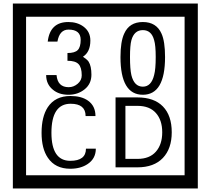

<svg xmlns="http://www.w3.org/2000/svg" viewBox="-20 -980 1195 1090"><path d="M1103 90H53V-960H1103ZM1028 15V-885H128V15ZM499 -556Q499 -504 460.5 -473Q422 -442 369 -442Q314 -442 280 -471Q242 -502 242 -554H301Q307 -485 370 -485Q398 -485 421 -504.5Q444 -524 444 -552Q444 -597 426 -616Q408 -635 363 -635V-679Q405 -679 421.5 -696Q438 -713 438 -754Q438 -812 369 -812Q318 -812 306 -744H251Q264 -855 368 -855Q419 -855 454 -829Q493 -800 493 -750Q493 -685 451 -658Q475 -642 483 -630Q499 -605 499 -556ZM917 -656Q917 -442 791 -442Q664 -442 664 -656Q664 -744 685 -789Q714 -855 791 -855Q868 -855 897 -789Q917 -745 917 -656ZM864 -656Q864 -723 855 -752Q840 -809 791 -809Q742 -809 726 -752Q718 -723 718 -656Q718 -587 726 -553Q742 -488 791 -488Q839 -488 855 -554Q864 -587 864 -656ZM524 -136Q524 -80 478 -49Q438 -22 379 -22Q294 -22 252 -84Q216 -136 216 -226Q216 -317 251 -371Q293 -435 380 -435Q442 -435 479 -409Q522 -379 522 -321H466Q466 -391 381 -391Q272 -391 272 -226Q272 -67 379 -67Q468 -67 468 -136ZM955 -229Q955 -136 904.5 -83Q854 -30 760 -30H636V-427H760Q855 -427 905 -375.5Q955 -324 955 -229ZM901 -229Q901 -298 865 -338.5Q829 -379 761 -379H692V-78H761Q829 -78 865 -119Q901 -160 901 -229Z"/></svg>

Font: Unicode BMP Fallback SIL
Style: Regular
Weight: 400
Foundry: NRSI, SIL International
Version: Version 5.1 Based on Unicode 5.1